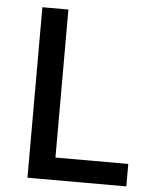

<svg xmlns="http://www.w3.org/2000/svg" viewBox="-52 -758 638 801"><g transform="rotate(5 267.0 -357.0)"><path d="M93 0V-714H202V-94H507V0Z"/></g></svg>

Font: Noto Sans Khmer Medium
Style: Regular
Weight: 500
Version: Version 2.003